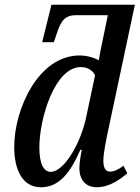

<svg xmlns="http://www.w3.org/2000/svg" viewBox="-20 -780 589 810"><path d="M153 10C229 10 276 -50 319 -148H325C318 -113 315 -88 315 -70C315 -20 343 10 388 10C443 10 489 -25 517 -49L501 -81C480 -65 462 -56 444 -56C426 -56 416 -71 416 -103C416 -132 428 -190 434 -219L549 -760H197L158 -602H207L219 -637C238 -697 257 -716 302 -716H435L407 -581C404 -564 399 -543 397 -526C374 -538 344 -546 316 -546C142 -546 40 -320 40 -160C40 -61 76 10 153 10ZM194 -55C167 -55 146 -84 146 -158C146 -278 210 -497 321 -497C346 -497 370 -486 381 -462L344 -288C321 -175 250 -55 194 -55Z"/></svg>

Font: Noto Serif Condensed Medium
Style: Italic
Weight: 500
Width: 3
Italic angle: -12°
Designer: Monotype Design Team
Foundry: Monotype Imaging Inc.
Version: Version 2.013